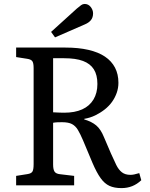

<svg xmlns="http://www.w3.org/2000/svg" viewBox="-20 -942 765 976"><path d="M597.2 14.2Q561 14.2 536.1 2.7Q511.2 -8.8 491.2 -36.9Q471.2 -64.9 450.2 -113.8L401.9 -229Q387.7 -262.2 375.7 -282Q363.8 -301.8 345.9 -311.3Q328.1 -320.8 294.9 -320.8Q281.7 -320.8 270.8 -320.3Q259.8 -319.8 250 -317.9V-106Q250 -80.1 257.6 -69.1Q265.1 -58.1 287.1 -56.2L356.9 -47.9V0H62V-47.9L120.1 -57.1Q139.2 -60.1 145 -70.1Q150.9 -80.1 150.9 -107.9V-596.2Q150.9 -621.1 144.5 -630.6Q138.2 -640.1 118.2 -643.1L62 -651.9V-700.2H313Q378.9 -700.2 429.4 -688.5Q480 -676.8 513.4 -654.3Q546.9 -631.8 564.5 -598.4Q582 -564.9 582 -521Q582 -495.1 573.5 -470.5Q564.9 -445.8 549.6 -424.3Q534.2 -402.8 512.2 -385.5Q490.2 -368.2 464.1 -355.5Q438 -342.8 408.2 -337.9V-335Q446.3 -323.7 469.2 -304.4Q492.2 -285.2 508.8 -244.1L543.9 -162.1Q559.1 -127.9 571 -103.5Q583 -79.1 599.6 -66.2Q616.2 -53.2 643.1 -53.2Q651.9 -53.2 661.9 -55.2Q671.9 -57.1 688 -62L698.2 -25.9Q677.2 -5.9 652.1 4.2Q627 14.2 597.2 14.2ZM306.2 -369.1Q360.4 -369.1 397.7 -386Q435.1 -402.8 455.1 -436Q475.1 -469.2 475.1 -515.1Q475.1 -561 457 -589.6Q439 -618.2 402.1 -632.1Q365.2 -646 306.2 -646H250V-371.1Q269 -370.1 282.7 -369.6Q296.4 -369.1 306.2 -369.1ZM259.8 -752 239.7 -779.8 371.1 -898.9Q384.3 -910.2 392.6 -916Q400.9 -921.9 410.2 -921.9Q429.2 -921.9 441.2 -906.5Q453.1 -891.1 453.1 -874Q453.1 -853 442.1 -839.6Q431.2 -826.2 411.1 -817.9Z"/></svg>

Font: Literata
Style: Regular
Weight: 400
Designer: Latin by Veronika Burian and Jose Scaglione. Greek by Irene Vlachou. Cyrillic by Vera Evstafieva.
Foundry: TypeTogether
Version: Version 3.002